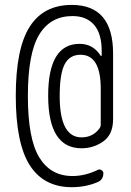

<svg xmlns="http://www.w3.org/2000/svg" viewBox="-20 -655 540 790"><path d="M394.5 -141.6V-290Q394.5 -429.7 311.5 -429.7Q266.6 -429.7 246.1 -390.6Q225.6 -351.6 225.6 -259.8Q225.6 -89.8 315.4 -89.8Q362.3 -89.8 389.6 -127Q394.5 -133.8 394.5 -141.6ZM275.4 115.2Q160.2 115.2 102.5 24.9Q44.9 -65.4 44.9 -260.3Q44.9 -455.1 102.1 -544.9Q159.2 -634.8 275.4 -634.8Q445.3 -634.8 445.3 -434.6V-165Q445.3 -99.6 402.3 -71.3Q363.3 -44.9 315.4 -44.9Q178.7 -44.9 178.2 -259.8Q177.7 -474.6 307.6 -474.6Q362.3 -474.6 393.6 -426.8Q393.6 -424.8 396 -424.8Q398.4 -424.8 398.4 -425.8V-445.3Q398.4 -516.6 367.2 -552.7Q335.9 -588.9 278.3 -588.9Q187.5 -588.9 141.1 -512.2Q94.7 -435.5 94.7 -259.8Q94.7 -84 141.6 -7.3Q188.5 69.3 278.3 69.3Q330.1 69.3 382.8 43.9Q389.6 40 397.5 44.9Q405.3 49.8 405.3 57.6Q405.3 85 380.9 94.7Q332 115.2 275.4 115.2Z"/></svg>

Font: Rounded Mgen+ 1m light
Style: Regular
Weight: 200
Designer: [Source Han Sans]
Ryoko NISHIZUKA  (kana & ideographs); Paul D. Hunt (Latin, Greek & Cyrillic); Wenlong ZHANG  (bopomofo
Version: Version 1.059.20150602